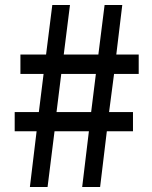

<svg xmlns="http://www.w3.org/2000/svg" viewBox="-20 -751 610 771"><path d="M100 0H171L199 -224H337L310 0H382L409 -224H514V-301H418L438 -454H537V-532H447L471 -731H400L375 -532H236L261 -731H190L165 -532H62V-454H155L136 -301H39V-224H127ZM207 -301 226 -454H365L346 -301Z"/></svg>

Font: Noto Sans CJK HK Medium
Style: Regular
Weight: 500
Designer: Ryoko NISHIZUKA 西塚涼子 (kana, bopomofo & ideographs); Paul D. Hunt (Latin, Greek & Cyrillic); Sandoll Communications 산돌커뮤니
Foundry: Adobe
Version: Version 2.004;hotconv 1.0.118;makeotfexe 2.5.65603